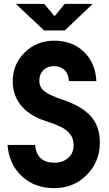

<svg xmlns="http://www.w3.org/2000/svg" viewBox="-20 -963 564 996"><path d="M62 -943H209L263 -879L316 -943H461L316 -805H209ZM19 -211H162Q171 -119 262 -119Q306 -119 334 -144Q362 -169 362 -209Q362 -227 357 -242.5Q352 -258 341 -270Q330 -282 319.5 -290.5Q309 -299 290.5 -307Q272 -315 261.5 -319.5Q251 -324 229.5 -331Q208 -338 200 -341Q125 -369 85.5 -420.5Q46 -472 46 -542Q46 -630 108.5 -691Q171 -752 261 -752Q355 -752 415 -694.5Q475 -637 480 -542H338Q335 -580 314.5 -600Q294 -620 260 -620Q226 -620 205 -599Q184 -578 184 -545Q184 -511 209 -490.5Q234 -470 307 -445Q407 -411 452.5 -358.5Q498 -306 498 -224Q498 -124 430 -55.5Q362 13 262 13Q160 13 93.5 -48.5Q27 -110 19 -211Z"/></svg>

Font: Involve
Style: Bold
Weight: 700
Designer: Stefan Peev
Foundry: Context Ltd.
Version: Version 1.001